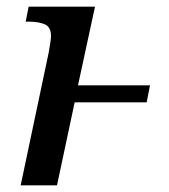

<svg xmlns="http://www.w3.org/2000/svg" viewBox="-20 -556 508 576"><path d="M126 -398Q129 -414 131 -428Q133 -442 133 -448Q133 -475 114.5 -483Q96 -491 67 -491H57L66 -536H265L214 -300H430L420 -249H204L151 0H42Z"/></svg>

Font: Noto Serif Medium
Style: Italic
Weight: 500
Italic angle: -12°
Designer: Monotype Design Team
Foundry: Monotype Imaging Inc.
Version: Version 2.014; ttfautohint (v1.8.4.7-5d5b)